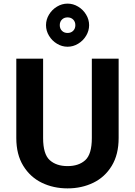

<svg xmlns="http://www.w3.org/2000/svg" viewBox="-20 -1024 745 1060"><path d="M70 -262V-700H218V-262Q218 -173 254.5 -140Q291 -107 353 -107Q415 -107 451 -140Q487 -173 487 -262V-700H635V-262Q635 -171 597 -108.5Q559 -46 495 -15Q431 16 353 16Q275 16 211 -15Q147 -46 108.5 -108.5Q70 -171 70 -262ZM234 -885Q234 -916 250.6 -943.4Q267.1 -970.9 294.6 -987.4Q322 -1004 353 -1004Q384 -1004 411.4 -987.4Q438.9 -970.9 455.4 -943.4Q472 -916 472 -885Q472 -854 455.4 -826.6Q438.9 -799.1 411.4 -782.6Q384 -766 353 -766Q322 -766 294.6 -782.6Q267.1 -799.1 250.6 -826.6Q234 -854 234 -885ZM396 -885Q396 -904 384 -916Q372 -928 353 -928Q334 -928 322 -916Q310 -904 310 -885Q310 -866 322 -854Q334 -842 353 -842Q372 -842 384 -854Q396 -866 396 -885Z"/></svg>

Font: Uncut Sans VF
Style: Regular
Weight: 400
Designer: Kasper Nordkvist
Foundry: Uncut Type
Version: Version 1.100;FEAKit 1.0